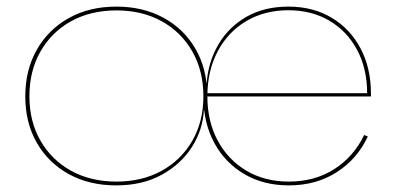

<svg xmlns="http://www.w3.org/2000/svg" viewBox="-20 -553 1194 581"><path d="M331.5 8Q250 8 188 -26.2Q126 -60.5 91.2 -121.2Q56.5 -182 56.5 -261.5Q56.5 -341 91.2 -402.2Q126 -463.5 188 -498.2Q250 -533 332 -533Q413 -533 474.8 -499.2Q536.5 -465.5 571.2 -405.8Q606 -346 607 -268.5L601 -220.5H597Q594 -160.5 561 -108.5Q528 -56.5 469.5 -24.2Q411 8 331.5 8ZM332.5 -3.5Q410 -3.5 469.2 -36.2Q528.5 -69 562 -127.2Q595.5 -185.5 595.5 -261.5Q595.5 -338.5 562 -397.2Q528.5 -456 469.2 -488.8Q410 -521.5 332.5 -521.5Q254.5 -521.5 195.2 -488.8Q136 -456 102.5 -397.2Q69 -338.5 69 -261.5Q69 -185.5 102.5 -127.2Q136 -69 195.2 -36.2Q254.5 -3.5 332.5 -3.5ZM854 8Q778 8 720 -25.8Q662 -59.5 629.2 -119.2Q596.5 -179 595.5 -256L602 -302H605.5Q610 -365.5 640.8 -418.2Q671.5 -471 725.5 -502Q779.5 -533 853 -533Q927.5 -533 983.8 -499.2Q1040 -465.5 1071.2 -406.2Q1102.5 -347 1102.5 -269.5Q1102.5 -268 1102.5 -265.5Q1102.5 -263 1102.5 -261H1090.5Q1090.5 -263 1090.8 -265.5Q1091 -268 1091 -270.5Q1091 -345 1060.8 -401.8Q1030.5 -458.5 977 -490.2Q923.5 -522 852.5 -522Q780.5 -522 725 -489Q669.5 -456 638.5 -397.2Q607.5 -338.5 607.5 -261.5Q607.5 -185.5 639 -127.2Q670.5 -69 726 -36.2Q781.5 -3.5 854 -3.5Q932.5 -3.5 991.5 -41.2Q1050.5 -79 1082 -144.5L1093 -140Q1061 -71.5 998.8 -31.8Q936.5 8 854 8ZM604 -261V-271H1098.5L1101 -261Z"/></svg>

Font: Hepta Slab ExtraLight Thin
Style: Regular
Weight: 250
Version: Version 1.102